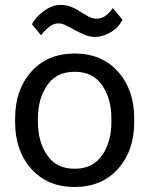

<svg xmlns="http://www.w3.org/2000/svg" viewBox="-20 -746 607 781"><path d="M41.5 -249Q41.5 -132.8 107.4 -59.1Q173.3 14.6 283.7 14.6Q394 14.6 460 -59.1Q525.9 -132.8 525.9 -249V-264.6Q525.9 -380.9 460 -454.6Q394 -528.3 283.7 -528.3Q173.3 -528.3 107.4 -454.6Q41.5 -380.9 41.5 -264.6ZM134.3 -264.6Q134.3 -344.2 171.9 -399.2Q209.5 -454.1 283.7 -454.1Q357.9 -454.1 395.5 -399.2Q433.1 -344.2 433.1 -264.6V-249Q433.1 -169.4 395.5 -114.5Q357.9 -59.6 283.7 -59.6Q209.5 -59.6 171.9 -114.5Q134.3 -169.4 134.3 -249ZM109.9 -647.5 147 -602.5Q155.8 -615.7 175.5 -633.3Q195.3 -650.9 218.3 -650.9Q232.4 -650.9 249 -642.6Q265.6 -634.3 282.2 -625Q297.4 -616.7 320.3 -606.2Q343.3 -595.7 367.2 -595.7Q395 -595.7 427.5 -613.3Q460 -630.9 478.5 -665.5L439 -713.4Q427.7 -695.8 410.6 -682.9Q393.6 -669.9 374 -669.9Q355.5 -669.9 336.4 -680.7Q317.4 -691.4 300.8 -702.1Q282.7 -713.9 264.4 -720Q246.1 -726.1 226.1 -726.1Q193.4 -726.1 159.7 -702.1Q126 -678.2 109.9 -647.5Z"/></svg>

Font: Roboto Flex
Style: Regular
Weight: 400
Designer: Berlow after Robertson
Foundry: Google
Version: Version 3.200;gftools[0.9.32]